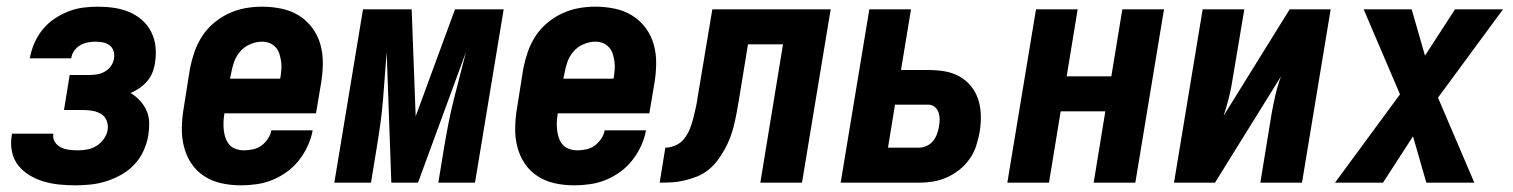

<svg xmlns="http://www.w3.org/2000/svg" viewBox="-20 -548 4540 576"><path d="M206 8Q181 8 157 5.5Q133 3 111 -3.5Q89 -10 69 -22Q49 -34 35 -51.5Q21 -69 16 -92.5Q11 -116 15 -140L16 -147H140V-145Q138 -132 145 -121.5Q152 -111 163.5 -105.5Q175 -100 188.5 -98.5Q202 -97 215 -97Q229 -97 243.5 -100Q258 -103 270.5 -111Q283 -119 292 -132Q301 -145 303 -159Q305 -173 300 -186Q295 -199 283.5 -206Q272 -213 258 -215.5Q244 -218 230 -218H172L189 -323H247Q259 -323 271.5 -325Q284 -327 295 -333.5Q306 -340 313.5 -351Q321 -362 322 -373Q324 -385 320.5 -395.5Q317 -406 308 -412.5Q299 -419 288 -421Q277 -423 265 -423Q254 -423 242 -420.5Q230 -418 220 -412Q210 -406 202.5 -395.5Q195 -385 194 -374L193 -373H69L70 -376Q74 -398 83.5 -419.5Q93 -441 108 -459.5Q123 -478 143 -491.5Q163 -505 184.5 -513.5Q206 -522 228.5 -525Q251 -528 273 -528Q298 -528 322 -524.5Q346 -521 367.5 -512Q389 -503 406 -488Q423 -473 433.5 -452.5Q444 -432 446.5 -408Q449 -384 445 -360Q443 -345 437.5 -331Q432 -317 422 -305Q412 -293 399 -284Q386 -275 372 -269Q388 -259 400 -246Q412 -233 419.5 -216.5Q427 -200 427.5 -180.5Q428 -161 425 -142Q421 -119 411 -96.5Q401 -74 384 -55.5Q367 -37 345 -24.5Q323 -12 299.5 -4.5Q276 3 252.5 5.5Q229 8 206 8Z M703 8Q673 8 645 2Q617 -4 593.5 -19Q570 -34 554.5 -57Q539 -80 532 -107.5Q525 -135 525.5 -164.5Q526 -194 531 -223L550 -343Q555 -368 563.5 -392.5Q572 -417 586.5 -439.5Q601 -462 622 -479.5Q643 -497 667 -508Q691 -519 716 -523.5Q741 -528 766 -528Q796 -528 824.5 -522Q853 -516 876.5 -501.5Q900 -487 917 -464Q934 -441 941.5 -413.5Q949 -386 948.5 -356Q948 -326 943 -297L928 -208H653V-206Q651 -194 650.5 -181.5Q650 -169 651.5 -156.5Q653 -144 657 -133Q661 -122 668.5 -113.5Q676 -105 688 -101Q700 -97 712 -97Q725 -97 739 -100Q753 -103 764 -111Q775 -119 783.5 -131.5Q792 -144 794 -157H918Q914 -134 903.5 -111Q893 -88 877.5 -68Q862 -48 841.5 -33Q821 -18 798 -8.5Q775 1 750.5 4.5Q726 8 703 8ZM670 -312H820L821 -314Q823 -326 824 -338.5Q825 -351 823.5 -362.5Q822 -374 818.5 -385.5Q815 -397 807.5 -405.5Q800 -414 789.5 -418.5Q779 -423 766 -423Q749 -423 731 -415.5Q713 -408 700.5 -393.5Q688 -379 682 -361.5Q676 -344 673 -326Z M983 0 1069 -520H1215L1227 -199L1345 -520H1491L1405 0H1295L1312 -104Q1318 -140 1325 -176Q1332 -212 1341 -248Q1350 -284 1359.5 -320Q1369 -356 1378 -392L1234 0H1154L1140 -392Q1137 -356 1134.5 -320Q1132 -284 1129 -248Q1126 -212 1121 -176Q1116 -140 1110 -104L1093 0Z M1703 8Q1673 8 1645 2Q1617 -4 1593.5 -19Q1570 -34 1554.5 -57Q1539 -80 1532 -107.5Q1525 -135 1525.5 -164.5Q1526 -194 1531 -223L1550 -343Q1555 -368 1563.5 -392.5Q1572 -417 1586.5 -439.5Q1601 -462 1622 -479.5Q1643 -497 1667 -508Q1691 -519 1716 -523.5Q1741 -528 1766 -528Q1796 -528 1824.5 -522Q1853 -516 1876.5 -501.5Q1900 -487 1917 -464Q1934 -441 1941.5 -413.5Q1949 -386 1948.5 -356Q1948 -326 1943 -297L1928 -208H1653V-206Q1651 -194 1650.5 -181.5Q1650 -169 1651.5 -156.5Q1653 -144 1657 -133Q1661 -122 1668.5 -113.5Q1676 -105 1688 -101Q1700 -97 1712 -97Q1725 -97 1739 -100Q1753 -103 1764 -111Q1775 -119 1783.5 -131.5Q1792 -144 1794 -157H1918Q1914 -134 1903.5 -111Q1893 -88 1877.5 -68Q1862 -48 1841.5 -33Q1821 -18 1798 -8.5Q1775 1 1750.5 4.5Q1726 8 1703 8ZM1670 -312H1820L1821 -314Q1823 -326 1824 -338.5Q1825 -351 1823.5 -362.5Q1822 -374 1818.5 -385.5Q1815 -397 1807.5 -405.5Q1800 -414 1789.5 -418.5Q1779 -423 1766 -423Q1749 -423 1731 -415.5Q1713 -408 1700.5 -393.5Q1688 -379 1682 -361.5Q1676 -344 1673 -326Z M1959 0 1976 -105Q1991 -105 2007 -112Q2023 -119 2033.5 -133Q2044 -147 2050 -162.5Q2056 -178 2060 -194Q2064 -210 2067.5 -225.5Q2071 -241 2073 -257L2117 -520H2472L2386 0H2261L2329 -415H2224L2196 -244Q2193 -226 2189.5 -207.5Q2186 -189 2181.5 -170.5Q2177 -152 2170 -134Q2163 -116 2153.5 -99Q2144 -82 2132 -66Q2120 -50 2104 -37.5Q2088 -25 2070 -18Q2052 -11 2033 -6.5Q2014 -2 1995.5 -1Q1977 0 1959 0Z M2502 0 2588 -520H2713L2683 -338H2765Q2790 -338 2814 -334Q2838 -330 2858.5 -318.5Q2879 -307 2893.5 -289Q2908 -271 2915 -248.5Q2922 -226 2922.5 -201.5Q2923 -177 2919 -152Q2915 -131 2908.5 -110.5Q2902 -90 2889 -71.5Q2876 -53 2858.5 -39Q2841 -25 2821 -16Q2801 -7 2780 -3.5Q2759 0 2738 0ZM2644 -105H2738Q2749 -105 2760.5 -110.5Q2772 -116 2779.5 -125.5Q2787 -135 2791 -146Q2795 -157 2797 -169Q2799 -180 2799 -190.5Q2799 -201 2795.5 -211Q2792 -221 2784 -227.5Q2776 -234 2765 -234H2665Z M3002 0 3088 -520H3213L3180 -319H3314L3347 -520H3472L3386 0H3261L3296 -214H3162L3127 0Z M3502 0 3588 -520H3713L3678 -312Q3674 -284 3667 -256Q3660 -228 3651 -201L3849 -520H3972L3886 0H3761L3795 -208Q3800 -236 3806.5 -264Q3813 -292 3823 -319L3625 0Z M3985 0 4180 -265 4071 -520H4215L4255 -381L4345 -520H4489L4294 -255L4403 0H4259L4219 -139L4129 0Z"/></svg>

Font: Iosevka Extrabold Oblique
Style: Regular
Weight: 800
Italic angle: -9°
Monospace: yes
Designer: Belleve Invis
Foundry: Belleve Invis
Version: Version 32.5.0; ttfautohint (v1.8.4)